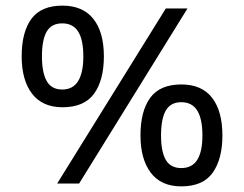

<svg xmlns="http://www.w3.org/2000/svg" viewBox="-20 -652 868 682"><path d="M569 -622H646L261 0H183ZM202 -271Q131 -271 94 -319Q57 -367 57 -452Q57 -538 91.5 -585Q126 -632 202 -632Q274 -632 311.5 -585Q349 -538 349 -452Q349 -367 314 -319Q279 -271 202 -271ZM201 -334Q239 -334 257.5 -364Q276 -394 276 -452Q276 -511 257.5 -540Q239 -569 201 -569Q163 -569 146 -540Q129 -511 129 -452Q129 -394 146 -364Q163 -334 201 -334ZM624 10Q552 10 515.5 -38.5Q479 -87 479 -171Q479 -257 513.5 -304.5Q548 -352 624 -352Q697 -352 733.5 -304.5Q770 -257 770 -171Q770 -87 735.5 -38.5Q701 10 624 10ZM624 -55Q662 -55 680.5 -84Q699 -113 699 -171Q699 -230 680.5 -259.5Q662 -289 624 -289Q586 -289 569 -259.5Q552 -230 552 -171Q552 -113 569 -84Q586 -55 624 -55Z"/></svg>

Font: hexkorean15
Style: Book
Weight: 400
Designer: Jelle Bosma - Monotype Design Team
Foundry: Monotype Imaging Inc.
Version: Version 2.003